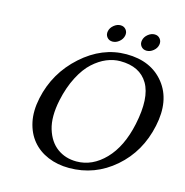

<svg xmlns="http://www.w3.org/2000/svg" viewBox="-116 -909 991 1028"><g transform="rotate(15 379.0 -395.0)"><path d="M564.9 -718.3Q553.7 -732.4 557.9 -752Q562 -771.5 579.3 -785.6Q596.7 -799.8 616 -799.8Q635.3 -799.8 646.5 -785.6Q657.7 -771.5 653.8 -752Q649.9 -732.4 632.6 -718.3Q615.2 -704.1 595.7 -704.1Q576.2 -704.1 564.9 -718.3ZM376 -718.3Q364.7 -732.4 368.9 -752Q373 -771.5 390.4 -785.6Q407.7 -799.8 427 -799.8Q446.3 -799.8 457.5 -785.6Q468.8 -771.5 464.6 -752Q460.4 -732.4 443.4 -718.3Q426.3 -704.1 406.7 -704.1Q387.2 -704.1 376 -718.3ZM475.6 -613.8Q437.5 -613.8 399.9 -598.1Q362.3 -582.5 326.2 -549.8Q290 -517.1 260.3 -459.7Q230.5 -402.3 214.4 -327.1Q194.3 -231 214.1 -165.8Q233.9 -100.6 279.3 -67.4Q324.7 -34.2 386.2 -34.2Q474.1 -34.2 544.2 -106.7Q614.3 -179.2 642.1 -310.1Q674.3 -461.9 629.4 -537.8Q584.5 -613.8 475.6 -613.8ZM749 -329.1Q717.3 -178.7 608.4 -84.5Q499.5 9.8 356.9 9.8Q292.5 9.8 239.5 -12.5Q186.5 -34.7 152.1 -76.2Q117.7 -117.7 105 -177Q92.3 -236.3 107.9 -310.1Q139.2 -457 251.5 -557.6Q363.8 -658.2 498 -658.2Q635.3 -658.2 707.8 -566.7Q780.3 -475.1 749 -329.1Z"/></g></svg>

Font: Linux Biolinum O
Style: Italic
Weight: 400
Italic angle: -12°
Designer: Philipp H. Poll
Foundry: Philipp H. Poll
Version: Version 1.1.3